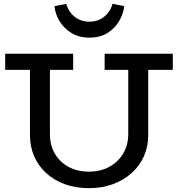

<svg xmlns="http://www.w3.org/2000/svg" viewBox="-20 -966 927 1000"><path d="M443 14Q373 14 316.5 -7Q260 -28 219.5 -65.5Q179 -103 157.5 -153Q136 -203 136 -264V-641H240V-267Q240 -210 265.5 -166Q291 -122 337 -97Q383 -72 443 -72Q504 -72 550 -97.5Q596 -123 622 -167Q648 -211 648 -268V-641H752V-264Q752 -203 730 -153Q708 -103 666.5 -65.5Q625 -28 568.5 -7Q512 14 443 14ZM7 -602V-686H361V-602ZM525 -602V-686H880V-602ZM446 -770Q391 -770 351.5 -794.5Q312 -819 289.5 -857Q267 -895 264 -934L325 -946Q332 -920 349 -898.5Q366 -877 390.5 -865Q415 -853 446 -853Q476 -853 500.5 -865Q525 -877 542 -898.5Q559 -920 566 -946L627 -934Q623 -895 601 -857Q579 -819 540 -794.5Q501 -770 446 -770Z"/></svg>

Font: BioRhyme
Style: Regular
Weight: 400
Designer: Aoife Mooney
Foundry: Aoife Mooney Type
Version: Version 1.600;gftools[0.9.33]